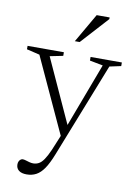

<svg xmlns="http://www.w3.org/2000/svg" viewBox="-101 -754 758 1073"><g transform="rotate(10 278.0 -218.0)"><path d="M313.5 -38 281 15.5 81.5 -417.5 8 -435V-454.5H214V-434L139.5 -419ZM127 254Q98 254 82.5 241.8Q67 229.5 67 207.5Q67 198 70.5 190.5Q74 183 79.8 178.8Q85.5 174.5 92 174.5Q99 174.5 109 177.5Q119 180.5 130.5 183.8Q142 187 152.5 187Q169.5 187 184 179.2Q198.5 171.5 212.5 151.2Q226.5 131 242.5 94.5L286 -10.5L297 -38L440.5 -419.5L365.5 -434V-454.5H543V-434L478 -420L267 115Q246.5 167.5 225.8 198Q205 228.5 181 241.2Q157 254 127 254ZM263.5 -526 358.5 -690.5H432V-681L291 -526Z"/></g></svg>

Font: Newsreader Light
Style: Regular
Weight: 300
Designer: Hugues Gentile
Foundry: Production Type
Version: Version 1.003